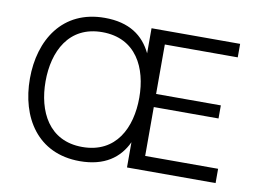

<svg xmlns="http://www.w3.org/2000/svg" viewBox="-76 -813 1253 937"><g transform="rotate(10 550.0 -345.0)"><path d="M371.6 9.8C494.1 9.8 566.9 -43.9 604.5 -125V0H1043.5V-70.8H682.1V-313H1002.9V-377.9H682.1V-623H1043.5V-689.9H604.5V-565.4C564.9 -647.9 493.7 -700.2 371.6 -700.2C161.6 -700.2 62.5 -536.1 62.5 -345.2C62.5 -153.8 161.6 9.8 371.6 9.8ZM371.6 -60.5C205.6 -60.5 140.1 -197.3 140.1 -345.2C140.1 -492.7 205.6 -629.4 371.6 -629.4C539.6 -629.4 604.5 -492.7 604.5 -345.2C604.5 -197.3 539.6 -60.5 371.6 -60.5Z"/></g></svg>

Font: HK Grotesk
Style: Regular
Weight: 400
Designer: Alfredo Marco Pradil and Stefan Peev
Foundry: Hanken Design Co.
Version: Version 1.045;PS 001.045;hotconv 1.0.88;makeotf.lib2.5.64775